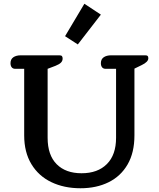

<svg xmlns="http://www.w3.org/2000/svg" viewBox="-20 -990 847 1024"><path d="M327 -797 430 -970 518 -912 395 -753ZM109 -268V-623H61Q49 -623 42.5 -631Q36 -639 36 -653Q36 -674 51 -684.5Q66 -695 91 -695H297Q307 -695 310.5 -690.5Q314 -686 314 -678Q314 -665 305 -656Q296 -647 276 -639L234 -623V-255Q234 -163 282 -114.5Q330 -66 415 -66Q501 -66 550 -115Q599 -164 599 -255V-623H543Q531 -623 524.5 -631Q518 -639 518 -653Q518 -674 533 -684.5Q548 -695 573 -695H755Q764 -695 767.5 -691.5Q771 -688 771 -679Q771 -660 736 -643L697 -624V-268Q697 -176 660.5 -113Q624 -50 559 -18Q494 14 409 14Q322 14 254 -18.5Q186 -51 147.5 -114.5Q109 -178 109 -268Z"/></svg>

Font: Maitree Semibold
Style: Regular
Weight: 600
Designer: CadsonDemak Team
Foundry: CadsonDemak
Version: Version 1.000